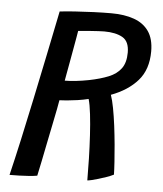

<svg xmlns="http://www.w3.org/2000/svg" viewBox="-50 -706 647 764"><g transform="rotate(5 273.5 -324.0)"><path d="M16.4 13.6Q31.8 -49.9 49.3 -129.3Q66.8 -208.7 85.3 -296.8Q103.8 -384.8 122.4 -475.3Q141 -565.8 158.4 -651.5Q182.8 -654.4 218.7 -656.9Q254.6 -659.4 293.5 -660.9Q332.4 -662.4 364.2 -662.4Q416.7 -662.4 455 -648.7Q493.3 -635.1 514.2 -604.9Q535.1 -574.7 535.1 -524.9Q535.1 -452.5 496.2 -408.2Q457.4 -364 390.3 -339Q397.4 -319.1 403.4 -287.2Q409.4 -255.4 414.2 -217.9Q418.9 -180.4 422.4 -142.8Q425.8 -105.3 427.8 -74Q429.9 -42.6 430.2 -23.6Q417.5 -17.2 401.6 -11.7Q385.8 -6.1 370.3 -1.6Q354.9 2.9 343.1 5.7Q331.3 8.4 326.6 8.6Q326.6 -31.9 325.4 -78.8Q324.2 -125.6 321.5 -171.4Q318.8 -217.2 314.4 -254.9Q310.1 -292.7 303.6 -314.8Q283.1 -309.8 260 -306.4Q236.9 -303.1 217.4 -301.4Q198 -299.8 188.2 -299.6Q187 -290.9 181.9 -264.6Q176.8 -238.4 169.3 -201.9Q161.9 -165.5 153.9 -126.1Q146 -86.7 138.9 -51.5Q131.8 -16.2 126.6 7.1Q113.7 9.5 94.6 11Q75.4 12.5 54.7 13Q33.9 13.6 16.4 13.6ZM202.5 -379.1Q243.1 -379.1 298.6 -389.8Q343.8 -398.9 375.8 -411.9Q407.9 -424.9 425.2 -448.4Q442.6 -471.9 442.6 -512.3Q442.6 -556.9 415.4 -572.4Q388.2 -587.9 342.3 -587.9Q334.3 -587.9 319.2 -587.1Q304.2 -586.2 287.4 -585Q270.7 -583.8 257.2 -582.6Q243.6 -581.4 238.5 -580.9Q237.2 -572.1 233.5 -551.3Q229.8 -530.6 225.1 -504.3Q220.4 -478.1 215.7 -451.9Q210.9 -425.8 207.3 -405.9Q203.8 -386.1 202.5 -379.1Z"/></g></svg>

Font: Grandstander Thin
Style: Italic
Weight: 100
Italic angle: -15°
Designer: Tyler Finck
Foundry: Etcetera Type Co
Version: Version 1.200